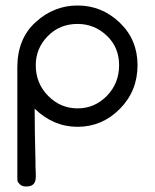

<svg xmlns="http://www.w3.org/2000/svg" viewBox="-20 -456 565 698"><path d="M43 185V-211Q43 -315 109.5 -375.5Q176 -436 262 -436Q350 -436 415 -374Q480 -312 480 -219Q480 -125 415.5 -60Q351 5 262 5Q174 5 106 -61Q106 15 109 132V147L110 172V188Q110 222 76 222Q60 222 52 214Q44 206 43.5 201Q43 196 43 185ZM110 -219Q110 -153 155 -107.5Q200 -62 262 -62Q324 -62 368.5 -107.5Q413 -153 413 -219Q413 -284 368 -326.5Q323 -369 262 -369Q197 -369 153.5 -324.5Q110 -280 110 -219Z"/></svg>

Font: CMU Typewriter Text
Style: Regular
Weight: 500
Monospace: yes
Version: Version 0.7.0